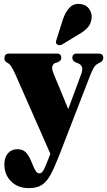

<svg xmlns="http://www.w3.org/2000/svg" viewBox="-20 -724 552 989"><path d="M234.5 81 239.5 68.5 60 -339Q48.5 -365 39 -380.2Q29.5 -395.5 17 -401Q8 -406.5 5.5 -411.2Q3 -416 3 -423.5Q3 -448 26 -448H274Q295.5 -448 295.5 -426Q295.5 -417.5 291.2 -413Q287 -408.5 279.5 -404L263.5 -399Q252.5 -394 249.5 -381Q246.5 -368 255.5 -346L331.5 -162L398.5 -343Q406.5 -365.5 402.5 -378Q398.5 -390.5 382.5 -398L367 -404Q352.5 -412.5 352.5 -426Q352.5 -448 375.5 -448H488.5Q512 -448 512 -426Q512 -413.5 499 -403.5Q478.5 -395.5 468.8 -383.5Q459 -371.5 446 -339.5L284.5 77.5Q261 137.5 241.5 174.2Q222 211 196.5 228Q171 245 129 245Q71.5 245 37 210.2Q2.5 175.5 2.5 123Q2.5 86.5 21 65.5Q39.5 44.5 70 44.5Q93 44.5 109 57.2Q125 70 139.5 103.5L150.5 130Q157.5 147.5 165 158.2Q172.5 169 184.5 169Q197 169 208 145.2Q219 121.5 234.5 81ZM304.5 -625.5Q318 -664 339 -685.5Q360 -707 392 -703.5Q423.5 -700.5 439 -678.2Q454.5 -656 452 -632Q449.5 -603 432.8 -583.5Q416 -564 386.5 -547.5L299.5 -494.5Q292 -491 284.5 -491.2Q277 -491.5 272.5 -496.5Q267 -502.5 268.2 -509.5Q269.5 -516.5 272.5 -524.5Z"/></svg>

Font: Fraunces 144pt S050 Black
Style: Regular
Weight: 900
Version: Version 1.000; ttfautohint (v1.8.3)